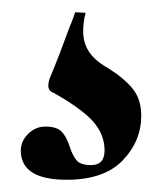

<svg xmlns="http://www.w3.org/2000/svg" viewBox="-20 -19 272 314"><path d="M116 32Q116 51 125.5 65.5Q135 80 156 92Q182 108 196.5 125.5Q211 143 211 170Q211 212 180.5 243.5Q150 275 89 275Q14 275 14 227Q14 212 26 200Q38 188 54 188Q73 188 81 196.5Q89 205 94 221Q99 236 105.5 243.5Q112 251 129 251Q151 251 151 227Q151 201 132.5 180Q114 159 68 133Q59 130 59 121Q59 114 63 105Q78 69 95 22Q96 21 103 1L120 2Q116 17 116 32Z"/></svg>

Font: Cormorant Garamond
Style: Bold
Weight: 700
Designer: Christian Thalmann (Catharsis Fonts)
Foundry: Catharsis Fonts
Version: Version 4.000